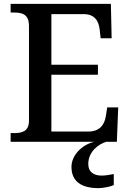

<svg xmlns="http://www.w3.org/2000/svg" viewBox="-20 -734 671 994"><path d="M35 0H468C407 14 350 68 350 130C350 206 402 240 490 240C511 240 548 234 569 224V167C545 172 524 175 506 175C466 175 437 157 437 115C437 52 488 13 530 0H585L592 -178H535L528 -133C521 -89 497 -53 437 -53H246V-347H487V-399H246V-661H412C470 -661 491 -626 496 -581L501 -536H558L554 -714H35V-669H54C95 -669 130 -660 130 -600V-109C130 -55 96 -45 54 -45H35Z"/></svg>

Font: Noto Serif Malayalam Medium
Style: Regular
Weight: 500
Designer: Indian type Foundry, Jelle Bosma, Monotype Design Team
Foundry: Monotype Imaging Inc.
Version: Version 2.104